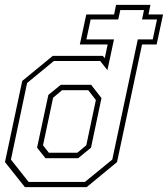

<svg xmlns="http://www.w3.org/2000/svg" viewBox="-26 -770 690 790"><path d="M76.5 0 -5.5 -103 65.5 -437 191 -540H397L405 -530.5L417 -587H302.5L329 -710.5H443.5L451.5 -750H593L585 -710.5H645L618.5 -587H558.5L455.5 -103L330.5 0ZM161 -119 126.5 -162.5 173 -379.5 224 -421H349L391.5 -366.5L348.5 -162.5L295.5 -119ZM175 -141.5H292L329 -172L368.5 -358.5L337 -399H229.5L192.5 -368L151 -172ZM91.5 -21.5H323.5L436 -113.5L541 -608H602.5L620 -690H558.5L566.5 -728.5H469L460.5 -690H347L329.5 -608H443L416 -481.5L386 -519H195.5L85.5 -428.5L19 -113.5Z"/></svg>

Font: Tourney Thin ExtraLight
Style: Italic
Weight: 250
Italic angle: -12°
Version: Version 1.015